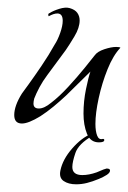

<svg xmlns="http://www.w3.org/2000/svg" viewBox="-20 -317 333 499"><path d="M237 53Q215 53 206 30.5Q197 8 197 -22Q197 -54 203.5 -85.5Q210 -117 215 -131L152 -69Q136 -54 119 -40Q102 -26 85 -15Q54 4 37 4Q17 4 17 -18Q17 -42 37 -74Q40 -78 54.5 -98Q69 -118 88 -146Q107 -174 122 -201Q130 -213 136.5 -231.5Q143 -250 143 -263Q143 -282 129 -282Q120 -282 107 -275Q106 -274 105.5 -278Q105 -282 109 -283Q118 -289 134 -294Q150 -299 161 -296Q175 -292 181 -283.5Q187 -275 187 -264Q187 -245 173.5 -222.5Q160 -200 151 -187L103 -122Q91 -106 82.5 -90Q74 -74 69 -61Q68 -57 67.5 -54Q67 -51 67 -48Q67 -35 81 -35Q95 -35 113 -50Q134 -66 157.5 -91.5Q181 -117 200 -140.5Q219 -164 226 -173Q233 -183 251 -189Q269 -195 282 -195Q291 -195 293 -193Q274 -173 259.5 -137Q245 -101 236.5 -62Q228 -23 228 5Q228 24 232.5 35.5Q237 47 247 44H248Q251 44 251 47Q251 53 237 53ZM178 162Q158 162 145.5 153.5Q133 145 137 126Q143 97 167.5 69Q192 41 217 31Q220 30 220 36Q184 57 176 80.5Q168 104 168 117Q168 138 194 138Q211 138 231 131Q242 126 249 123.5Q256 121 257 121Q266 121 266 126Q266 132 257.5 137.5Q249 143 237 148Q220 155 206 158.5Q192 162 178 162Z"/></svg>

Font: Grey Qo
Style: Regular
Weight: 400
Designer: Robert E. Leuschke
Foundry: Robert E. Leuschke
Version: Version 2.010